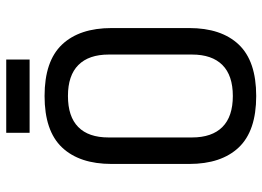

<svg xmlns="http://www.w3.org/2000/svg" viewBox="-133 -697 842 616"><g transform="rotate(-90 288.0 -389.0)"><path d="M506 -452V-203Q506 -100 453 -44Q400 12 288 12Q176 12 123 -44Q70 -100 70 -203V-452Q70 -555 123 -611Q176 -667 288 -667Q400 -667 453 -611Q506 -555 506 -452ZM155 -462V-194Q155 -130 188.5 -96.5Q222 -63 288 -63Q354 -63 387.5 -96.5Q421 -130 421 -194V-461Q421 -525 387.5 -558.5Q354 -592 288 -592Q222 -592 188.5 -559Q155 -526 155 -462ZM405 -790V-715H170V-790Z"/></g></svg>

Font: Ropa Sans
Style: Regular
Weight: 400
Designer: Botio Nikoltchev
Foundry: Botio Nikoltchev
Version: Version 1.100